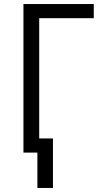

<svg xmlns="http://www.w3.org/2000/svg" viewBox="-20 -755 540 950"><path d="M165 175V0H96V-735H444V-665H174V-70H242V175Z"/></svg>

Font: Iosevka SS04
Style: Regular
Weight: 400
Monospace: yes
Designer: Belleve Invis
Foundry: Belleve Invis
Version: Version 19.0.0; ttfautohint (v1.8.4)